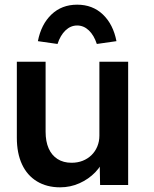

<svg xmlns="http://www.w3.org/2000/svg" viewBox="-20 -791 658 821"><path d="M52 -202V-527H175V-228Q175 -186 188 -156.5Q201 -127 226 -111Q251 -95 286 -95Q312 -95 333.5 -103.5Q355 -112 371 -127.5Q387 -143 396 -164.5Q405 -186 405 -211V-527H528V0H408L406 -110L428 -122Q416 -84 387.5 -54.5Q359 -25 320 -7.5Q281 10 237 10Q180 10 138 -15.5Q96 -41 74 -88.5Q52 -136 52 -202ZM142 -615Q156 -687 200 -729Q244 -771 310 -771Q376 -771 420 -729Q464 -687 478 -615L394 -603Q382 -640 360 -661Q338 -682 310 -682Q282 -682 260 -661Q238 -640 226 -603Z"/></svg>

Font: Our Lexend Medium
Style: Regular
Weight: 500
Designer: Bonnie Shaver-Troup, Thomas Jockin
Foundry: Lexend
Version: Version 1.007